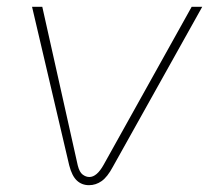

<svg xmlns="http://www.w3.org/2000/svg" viewBox="-20 -530 619 563"><path d="M241 13Q220 13 205.5 -0.5Q191 -14 183 -45L74 -510H104L208 -45Q213 -25 222.5 -18Q232 -11 242 -11Q264 -11 284 -47L542 -510H573L311 -41Q295 -11 278 1Q261 13 241 13Z"/></svg>

Font: MuseoModerno Thin Thin
Style: Italic
Weight: 250
Italic angle: -9°
Version: Version 1.003